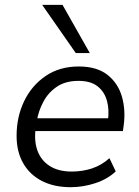

<svg xmlns="http://www.w3.org/2000/svg" viewBox="-20 -773 582 802"><path d="M274.8 8.9Q205.6 8.9 154.8 -17.2Q104 -43.4 76.7 -91.6Q49.3 -139.7 49.3 -205.6Q49.3 -285 80.9 -350.5Q112.5 -416.1 170.8 -455.7Q229.2 -495.3 308.7 -495.3Q385 -495.3 429.3 -460.1Q473.7 -424.8 489.6 -368.2Q505.5 -311.5 496.4 -247.3L493.4 -225.5H111.7L119.5 -279H448.3L430.3 -265.6Q437.3 -313 427 -351.1Q416.7 -389.3 387.9 -412.2Q359.2 -435.2 307.7 -435.2Q253.6 -435.2 217.5 -410.7Q181.4 -386.2 161.3 -348.3Q141.1 -310.5 134 -269.2L130.1 -245.1Q121 -188.1 135.8 -145.7Q150.7 -103.3 187.4 -79.8Q224.1 -56.4 278.9 -56.4Q325 -56.4 364.8 -69.7Q404.6 -83 437.2 -112.2L463.4 -57.2Q430 -25.1 378.8 -8.1Q327.6 8.9 274.8 8.9ZM296.6 -551.3 156.1 -752.8H241.1L355.1 -551.3Z"/></svg>

Font: Nunito Sans 12pt ExtraLight
Style: Italic
Weight: 200
Italic angle: -9°
Designer: Vernon Adams
Foundry: Vernon Adams
Version: Version 3.101;gftools[0.9.27]